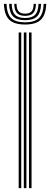

<svg xmlns="http://www.w3.org/2000/svg" viewBox="-43 -967 258 987"><path d="M106 0V-800H119.2V0ZM53 0V-800H66.2V0ZM79.5 0V-800H92.8V0ZM86 -841Q29.8 -841 4.5 -865.8Q-20.8 -890.5 -22.8 -947.2H-9.5Q-7.8 -896.2 14.5 -874.2Q36.8 -852.2 86 -852.2Q135.2 -852.2 157.5 -874.2Q179.8 -896.2 181.5 -947.2H194.8Q192.5 -890.5 167.2 -865.8Q142 -841 86 -841ZM86 -863.2Q43.2 -863.2 24.2 -882.8Q5.2 -902.2 3.8 -947.2H17Q18 -908.2 34.1 -891.4Q50.2 -874.5 86 -874.5Q121.8 -874.5 137.8 -891.4Q153.8 -908.2 155 -947.2H168.2Q166.8 -902.2 147.6 -882.8Q128.5 -863.2 86 -863.2ZM86 -885.5Q57 -885.5 44 -899.9Q31 -914.2 30.2 -947.2H42Q42.2 -920.2 52.9 -908.5Q63.5 -896.8 86 -896.8Q108.8 -896.8 119.4 -908.5Q130 -920.2 130 -947.2H141.8Q140.8 -914.2 127.9 -899.9Q115 -885.5 86 -885.5Z"/></svg>

Font: Big Shoulders Inline Display
Style: Regular
Weight: 400
Designer: Patric King
Foundry: XO Type Co
Version: Version 1.000